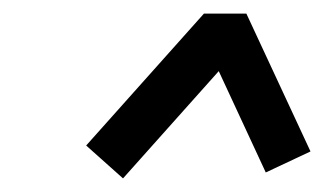

<svg xmlns="http://www.w3.org/2000/svg" viewBox="-20 -716 490 285"><path d="M345.7 -695.8 440.9 -491.2 374.5 -460 304.7 -610.4 162.6 -451.2 107.9 -500 282.7 -695.8Z"/></svg>

Font: Anka/Coder Narrow
Style: Italic
Weight: 400
Width: 3
Italic angle: -12°
Monospace: yes
Version: Version 001.100